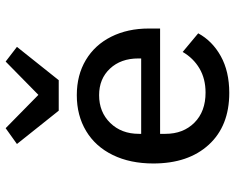

<svg xmlns="http://www.w3.org/2000/svg" viewBox="-96 -724 832 680"><g transform="rotate(-90 320.0 -384.0)"><path d="M81 -257Q81 -339 111 -400.5Q141 -462 196 -495Q251 -528 323 -528Q394 -528 447.5 -496Q501 -464 530 -406Q559 -348 559 -273V-233H186V-214Q186 -151 225.5 -111.5Q265 -72 332 -72Q381 -72 417.5 -93.5Q454 -115 476 -153L542 -98Q515 -48 461 -18Q407 12 331 12Q214 12 147.5 -60.5Q81 -133 81 -257ZM453 -300V-310Q453 -372 417 -410.5Q381 -449 323 -449Q263 -449 224.5 -409.5Q186 -370 186 -308V-300ZM268 -592 150 -740 206 -780 324 -664 442 -780 494 -740 376 -592Z"/></g></svg>

Font: Writer Medium
Style: Regular
Weight: 500
Monospace: yes
Designer: Mike Abbink, Paul van der Laan, Pieter van Rosmalen
Foundry: Bold Monday
Version: Version 2.001 2020